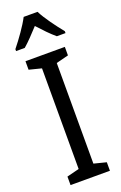

<svg xmlns="http://www.w3.org/2000/svg" viewBox="-178 -992 656 1040"><g transform="rotate(-20 150.0 -471.5)"><path d="M189 -943H109C87 -900 44 -840 7 -794V-783H57C84 -806 117 -841 149 -876C181 -841 212 -808 242 -783H292V-794C258 -836 211 -898 189 -943ZM263 0V-49L192 -67V-647L263 -665V-714H36V-665L107 -647V-67L36 -49V0Z"/></g></svg>

Font: Noto Sans Myanmar UI Condensed
Style: Regular
Weight: 400
Width: 3
Designer: Monotype Design Team
Foundry: Monotype Imaging Inc.
Version: Version 2.103